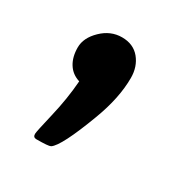

<svg xmlns="http://www.w3.org/2000/svg" viewBox="-91 -225 467 483"><g transform="rotate(30 143.0 17.0)"><path d="M64 171.9Q64 165.5 77.1 110.1Q90.3 54.7 94.2 2Q71.8 -4.9 60.1 -23.7Q48.3 -42.5 48.3 -70.3Q48.3 -98.1 74 -123Q99.6 -147.9 132.6 -147.9Q165.5 -147.9 184.1 -125.5Q202.6 -103 202.6 -70.3Q202.6 -12.2 176.3 57.6Q136.2 164.6 114.7 178.7Q108.9 182.1 73.7 182.1Q64 182.1 64 171.9Z"/></g></svg>

Font: Contrail One
Style: Regular
Weight: 400
Designer: Riccardo De Franceschi
Foundry: Sorkin Type Co.
Version: Version 1.003